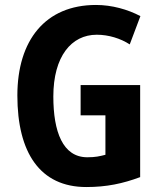

<svg xmlns="http://www.w3.org/2000/svg" viewBox="-20 -744 651 774"><path d="M305 -401V-279H405V-120C381 -114 365 -110 332 -110C233 -110 195 -213 195 -355C195 -517 268 -604 370 -604C418 -604 466 -589 503 -565L546 -679C495 -706 431 -724 367 -724C163 -724 50 -582 50 -359C50 -129 141 10 328 10C410 10 475 -4 545 -30V-401Z"/></svg>

Font: Noto Sans Sinhala Condensed
Style: Bold
Weight: 700
Width: 3
Designer: Jelle Bosma - Monotype Design Team
Foundry: Monotype Imaging Inc.
Version: Version 2.006